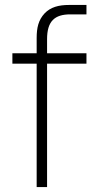

<svg xmlns="http://www.w3.org/2000/svg" viewBox="-20 -755 379 775"><path d="M128 0H170V-498H329V-540H170V-597C170 -670 201 -697 264 -697H329V-735H259C216 -735 184 -726 160 -701C135 -674 128 -643 128 -601V-540H30V-498H128Z"/></svg>

Font: Hauora ExtraLight
Style: Regular
Weight: 200
Designer: Mikhail Sharanda
Foundry: WCYS & Co.
Version: Version 1.010